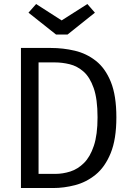

<svg xmlns="http://www.w3.org/2000/svg" viewBox="-20 -948 655 968"><path d="M566.7 -356.4Q566.7 -245.6 537.9 -175.6Q509.2 -105.6 462.1 -67.4Q414.9 -29.2 358.7 -14.6Q302.6 0 247.7 0H85.6V-706.2H236.4Q298.5 -706.2 357.2 -692.3Q415.9 -678.5 463.3 -641.3Q510.8 -604.1 538.7 -535.4Q566.7 -466.7 566.7 -356.4ZM471.8 -356.4Q471.8 -448.7 452.3 -504.1Q432.8 -559.5 401 -587.2Q369.2 -614.9 331.5 -624.1Q293.8 -633.3 257.4 -633.3H174.4V-71.3H258.5Q296.4 -71.3 334.4 -83.3Q372.3 -95.4 403.3 -126.2Q434.4 -156.9 453.1 -212.8Q471.8 -268.7 471.8 -356.4ZM420.5 -927.7 458.5 -884.1 320.5 -773.8H262.6L123.6 -884.1L162.1 -927.7L290.8 -845.1Z"/></svg>

Font: FiraCode Nerd Font
Style: Regular
Weight: 400
Designer: Carrois Corporate, Edenspiekermann AG, Nikita Prokopov
Foundry: Carrois Corporate, Edenspiekermann AG, Nikita Prokopov
Version: Version 6.002;Nerd Fonts 3.4.0